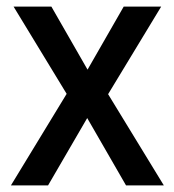

<svg xmlns="http://www.w3.org/2000/svg" viewBox="-20 -652 526 579"><path d="M181 -369 13 -93H125L243 -296L360 -93H474L306 -368L466 -632H353L244 -442L135 -632H21Z"/></svg>

Font: Noto Sans Kannada UI SemiCondensed Medium
Style: Regular
Weight: 500
Width: 4
Designer: Jelle Bosma - Monotype Design Team
Foundry: Monotype Imaging Inc.
Version: Version 2.005